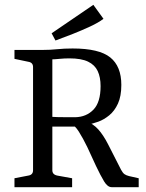

<svg xmlns="http://www.w3.org/2000/svg" viewBox="-20 -776 607 796"><path d="M40 0V-37L97 -48Q117 -51 117 -70V-498Q117 -517 97 -520L40 -532V-569H157Q189 -569 217 -572Q245 -575 281 -575Q391 -575 437 -538Q483 -501 483 -424Q483 -377 469 -346.5Q455 -316 433 -298Q411 -280 387.5 -271.5Q364 -263 345 -260L312 -251Q272 -251 236.5 -251Q201 -251 183 -251V-293Q198 -291 220 -290.5Q242 -290 262.5 -290Q283 -290 292 -290Q338 -291 367.5 -321.5Q397 -352 397 -419Q397 -456 385 -481.5Q373 -507 345 -520.5Q317 -534 268 -534Q246 -534 226.5 -532Q207 -530 197 -530V-70Q197 -52 218 -48L279 -37V0ZM443 0Q426 0 411.5 -24Q397 -48 378 -88L342 -166Q324 -203 307 -230Q290 -257 272 -264L334 -276Q366 -263 387 -240Q408 -217 428 -178L482 -72Q489 -59 496 -54Q503 -49 515 -46L555 -37V0ZM210 -608 194 -638 367 -756 409 -698Q388 -682 353.5 -666Q319 -650 281 -635Q243 -620 210 -608Z"/></svg>

Font: Rasa
Style: Regular
Weight: 400
Designer: Anna Giedrys (Yrsa+Rasa design), David Brezina (Yrsa art-direction, Rasa art-direction, design)
Foundry: Rosetta Type Foundry
Version: Version 2.004